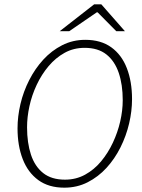

<svg xmlns="http://www.w3.org/2000/svg" viewBox="-20 -855 658 887"><path d="M277 12Q205 12 157 -23Q109 -58 85 -120Q61 -182 61 -262Q61 -317 74.5 -374.5Q88 -432 115 -485Q142 -538 180 -579.5Q218 -621 267 -646Q316 -671 374 -671Q446 -671 494 -636.5Q542 -602 566 -540Q590 -478 590 -397Q590 -342 576.5 -284.5Q563 -227 536.5 -174Q510 -121 472 -79.5Q434 -38 385 -13Q336 12 277 12ZM280 -25Q331 -25 373 -48Q415 -71 447 -109.5Q479 -148 501.5 -196Q524 -244 535.5 -294.5Q547 -345 547 -392Q547 -464 528.5 -518.5Q510 -573 471.5 -603.5Q433 -634 371 -634Q320 -634 278.5 -611Q237 -588 204.5 -549.5Q172 -511 149.5 -463Q127 -415 116 -364.5Q105 -314 105 -267Q105 -195 123 -140.5Q141 -86 179.5 -55.5Q218 -25 280 -25ZM256 -711 415 -835H448L557 -711H517L431 -798H427L300 -711Z"/></svg>

Font: Source Sans 3 Light
Style: Italic
Weight: 300
Italic angle: -11°
Designer: Paul D. Hunt
Foundry: Adobe
Version: Version 3.046;hotconv 1.0.118;makeotfexe 2.5.65603